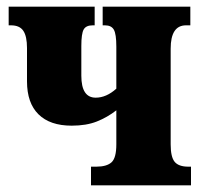

<svg xmlns="http://www.w3.org/2000/svg" viewBox="-20 -556 604 576"><path d="M253 -56H269Q300 -56 314.5 -69Q329 -82 329 -123V-225Q302 -204 270.5 -191.5Q239 -179 195 -179Q130 -179 95.5 -213Q61 -247 61 -312V-412Q61 -447 50 -463.5Q39 -480 13 -480H6V-536H264V-480H258Q238 -480 231 -467.5Q224 -455 224 -418V-329Q224 -263 267 -263Q299 -263 329 -290V-416Q329 -454 321.5 -467Q314 -480 295 -480H288V-536H551V-480H538Q492 -480 492 -410V-123Q492 -85 504 -70.5Q516 -56 545 -56H553V0H253Z"/></svg>

Font: Noto Serif CondBlack
Style: Regular
Weight: 900
Width: 3
Designer: Monotype Design Team
Foundry: Monotype Imaging Inc.
Version: Version 1.001